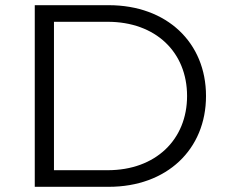

<svg xmlns="http://www.w3.org/2000/svg" viewBox="-20 -720 866 740"><path d="M399 0C623 0 774 -144 774 -350C774 -556 623 -700 399 -700H114V0ZM188 -636H395C580 -636 701 -519 701 -350C701 -182 580 -64 395 -64H188Z"/></svg>

Font: Montserrat Z
Style: Regular
Weight: 400
Designer: Julieta Ulanovsky
Foundry: Julieta Ulanovsky
Version: Version 8.000